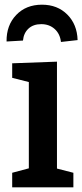

<svg xmlns="http://www.w3.org/2000/svg" viewBox="-20 -799 351 819"><path d="M223 -536V-80L293 -62V0H32V-62L103 -81V-449L32 -467V-529ZM311 -628 240 -620Q236 -655 213 -675.5Q190 -696 156 -696Q122 -696 101.5 -677Q81 -658 78 -626L8 -622Q7 -691 49 -735Q91 -779 159 -779Q225 -779 267 -737Q309 -695 311 -628Z"/></svg>

Font: Bitter Pro SemiBold
Style: Regular
Weight: 600
Designer: Sol Matas, and Bitter project Authors
Foundry: Sol Matas
Version: Version 1.010